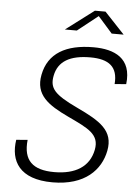

<svg xmlns="http://www.w3.org/2000/svg" viewBox="-62 -989 746 1048"><g transform="rotate(5 311.0 -465.0)"><path d="M557 -552 620 -557C637.5 -700.5 539.5 -742 425.5 -742C274.5 -742 178 -687 155 -568C133 -455.5 208.5 -405.5 320 -352.5C432 -299.5 497.5 -271.5 480.5 -185C462 -91 386 -44.5 270.5 -44.5C153 -44.5 98.5 -93 110.5 -207L48.5 -202C30.5 -85.5 84 12 265.5 12C444 12 528.5 -80.5 549 -185.5C571 -298 492.5 -345 364.5 -405.5C236.5 -466 208 -499 221.5 -568.5C237 -648.5 301.5 -685.5 412.5 -685.5C515 -685.5 565 -646.5 557 -552ZM260.5 -825H326L438.5 -914L517 -825H582.5L473 -941.5H415Z"/></g></svg>

Font: Monaspace Neon ExtraLight
Style: Italic
Weight: 200
Italic angle: -11°
Designer: Riley Cran & the Lettermatic Team
Foundry: Lettermatic
Version: Version 1.200 (Monaspace Neon)